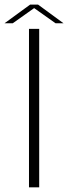

<svg xmlns="http://www.w3.org/2000/svg" viewBox="-32 -798 312 818"><path d="M91.5 0H135V-675H91.5ZM-12.5 -699H22.5L113.5 -763.5L204.5 -699H238.5L130 -778.5H96.5Z"/></svg>

Font: Anybody SemiExpanded ExtraLight
Style: Regular
Weight: 250
Width: 6
Version: Version 1.113;gftools[0.9.25]